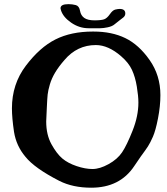

<svg xmlns="http://www.w3.org/2000/svg" viewBox="-20 -874 787 903"><path d="M419.9 -725.6Q505.9 -725.6 569.3 -694.8Q632.8 -664.1 683.6 -591.8Q734.4 -519.5 734.4 -426.8Q734.4 -375 723.1 -317.4Q711.9 -259.8 699.2 -231Q686.5 -202.1 675.8 -185.5Q665 -168.9 642.6 -138.7L611.3 -92.8Q543.9 8.8 409.2 8.8Q322.3 8.8 258.8 -23.4Q142.6 -83 99.6 -136.7Q56.6 -187.5 45.9 -253.9Q36.1 -320.3 36.1 -364.3Q36.1 -478.5 101.6 -564.9Q167 -651.4 240.7 -688.5Q314.5 -725.6 416 -725.6ZM200.2 -367.2 197.3 -302.7Q197.3 -240.2 222.2 -195.3Q247.1 -150.4 273.4 -128.4Q299.8 -106.4 340.3 -92.8Q380.9 -79.1 415 -79.1Q449.2 -79.1 490.7 -102.1Q532.2 -125 554.2 -157.7Q576.2 -190.4 603.5 -259.3Q630.9 -328.1 630.9 -391.6Q630.9 -421.9 623.5 -466.8Q616.2 -511.7 600.6 -545.4Q585 -579.1 549.8 -609.4Q489.3 -662.1 430.7 -662.1Q342.8 -662.1 283.2 -591.8Q255.9 -560.5 239.3 -532.7Q222.7 -504.9 214.4 -476.6Q206.1 -448.2 204.1 -429.2Q202.1 -410.2 200.2 -367.2ZM423.8 -741.2H396.5Q352.5 -741.2 314.5 -767.6Q276.4 -793.9 266.6 -826.2Q264.6 -832 264.6 -835Q264.6 -854.5 301.8 -854.5Q320.3 -854.5 336.4 -850.1Q352.5 -845.7 356.4 -823.2Q360.4 -800.8 376.5 -789.6Q392.6 -778.3 424.3 -778.3Q456.1 -778.3 469.7 -783.2Q483.4 -788.1 496.6 -807.1Q509.8 -826.2 522.5 -829.1Q535.2 -832 543 -832Q569.3 -832 569.3 -810.5Q569.3 -799.8 560.1 -792Q550.8 -784.2 540.5 -776.9Q530.3 -769.5 519 -759.8Q507.8 -750 486.8 -745.6Q465.8 -741.2 451.2 -741.2Z"/></svg>

Font: Essays1743
Style: Medium
Weight: 500
Designer: Based on the typeface in a 1743 English translation of the essays of Montaigne.  PostScript/TrueType font designed by Jo
Version: Version 002.100